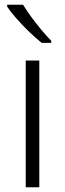

<svg xmlns="http://www.w3.org/2000/svg" viewBox="-20 -786 273 806"><path d="M145 0H88V-532H145ZM77 -766Q90 -744 110.5 -716Q131 -688 153.5 -661Q176 -634 195 -615V-606H155Q130 -626 101.5 -653.5Q73 -681 48.5 -709Q24 -737 10 -758V-766Z"/></svg>

Font: Noto Sans Cherokee Light
Style: Regular
Weight: 300
Designer: Monotype Design Team
Foundry: Monotype Imaging Inc.
Version: Version 2.001; ttfautohint (v1.8.4.7-5d5b)